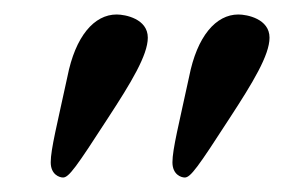

<svg xmlns="http://www.w3.org/2000/svg" viewBox="-20 -582 425 265"><path d="M141 -562C110 -562 84 -532 73 -476C59 -411 50 -376 50 -358C50 -341 62 -337 67 -337C75 -337 85 -351 129 -419C161 -468 184 -506 184 -530C184 -556 153 -562 141 -562ZM309 -562C278 -562 252 -532 241 -476C227 -411 218 -376 218 -358C218 -341 230 -337 235 -337C243 -337 253 -351 297 -419C329 -468 352 -506 352 -530C352 -556 321 -562 309 -562Z"/></svg>

Font: Libertinus Sans
Style: Bold
Weight: 700
Designer: Philipp H. Poll, Khaled Hosny
Foundry: Caleb Maclennan
Version: Version 7.050;RELEASE